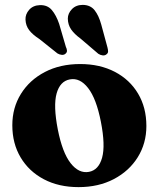

<svg xmlns="http://www.w3.org/2000/svg" viewBox="-20 -754 651 787"><path d="M308.5 -491.5Q389.5 -491.5 450.8 -459.5Q512 -427.5 546 -370.2Q580 -313 580 -237.5Q580 -166.5 544.8 -109.8Q509.5 -53 446.8 -20Q384 13 302 13Q221 13 159.8 -19.2Q98.5 -51.5 64.5 -108.8Q30.5 -166 30.5 -240.5Q30.5 -312.5 65.8 -369.2Q101 -426 163.8 -458.8Q226.5 -491.5 308.5 -491.5ZM344.5 -49.5Q384.5 -57 398.5 -107.5Q412.5 -158 393.5 -255Q375 -349.5 341.2 -393Q307.5 -436.5 266 -428.5Q226 -421 212 -370.8Q198 -320.5 217 -223Q235.5 -129 269.2 -85.5Q303 -42 344.5 -49.5ZM395 -653.5 420.5 -559.5Q423 -550 423 -543Q423 -536 416 -531Q410 -526 400.8 -527Q391.5 -528 383 -533.5L310.5 -595.5Q284.5 -614.5 271.5 -633.5Q258.5 -652.5 258 -677.5Q258 -699 274.8 -716.5Q291.5 -734 319.5 -734Q351 -733.5 368 -711.8Q385 -690 395 -653.5ZM222.5 -656 250 -562Q254 -554 254.5 -546.5Q255 -539 248 -533.5Q242.5 -528.5 233.2 -529.2Q224 -530 215.5 -535L141.5 -594Q113.5 -612 99.5 -630.5Q85.5 -649 84.5 -673.5Q83.5 -695.5 99.5 -713.8Q115.5 -732 143.5 -733Q174.5 -734 192.5 -712.8Q210.5 -691.5 222.5 -656Z"/></svg>

Font: Fraunces 9pt S000
Style: Bold
Weight: 700
Version: Version 1.000; ttfautohint (v1.8.3)